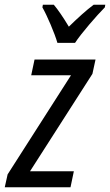

<svg xmlns="http://www.w3.org/2000/svg" viewBox="-50 -786 462 806"><path d="M191 -606H265C290 -645 358 -723 390 -755L392 -766H343C312 -743 277 -711 239 -674C215 -714 193 -746 176 -766H130L128 -755C148 -720 180 -645 191 -606ZM-30 0H246L260 -67H76L338 -476L351 -536H95L81 -470H248L-18 -54Z"/></svg>

Font: Noto Sans Condensed
Style: Italic
Weight: 400
Width: 3
Italic angle: -12°
Designer: Monotype Design Team
Foundry: Monotype Imaging Inc.
Version: Version 2.013